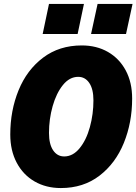

<svg xmlns="http://www.w3.org/2000/svg" viewBox="-20 -940 691 972"><path d="M32 -259Q32 -380 74 -483Q116 -586 198 -648Q280 -710 394 -710Q469 -710 526.5 -677Q584 -644 616.5 -583.5Q649 -523 649 -441Q649 -320 607 -216.5Q565 -113 483.5 -50.5Q402 12 288 12Q213 12 155 -21.5Q97 -55 64.5 -116.5Q32 -178 32 -259ZM305 -148Q349 -148 383 -189.5Q417 -231 435 -296.5Q453 -362 453 -432Q453 -489 432 -520Q411 -551 376 -551Q332 -551 298.5 -509.5Q265 -468 246.5 -402.5Q228 -337 228 -267Q228 -210 249 -179Q270 -148 305 -148ZM474 -920H651L618 -768H441ZM228 -920H405L373 -768H196Z"/></svg>

Font: Azeret Mono ExtraBold
Style: Italic
Weight: 800
Italic angle: -12°
Designer: Martin Vácha
Foundry: Displaay
Version: Version 1.000; Glyphs 3.0.3, build 3074